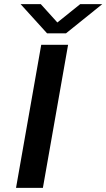

<svg xmlns="http://www.w3.org/2000/svg" viewBox="-20 -902 511 922"><path d="M57 0 178 -687H307L186 0ZM471 -882 297 -742H206L79 -882H176L279 -768H223L365 -882Z"/></svg>

Font: Archivo Expanded Medium
Style: Italic
Weight: 500
Width: 7
Italic angle: -10°
Designer: Hector Gatti
Foundry: Omnibus-Type
Version: Version 2.001